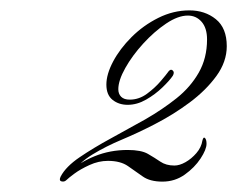

<svg xmlns="http://www.w3.org/2000/svg" viewBox="-20 -562 483 370"><path d="M345 -542Q375 -542 396 -525Q417 -508 417 -473Q417 -443 397 -415.5Q377 -388 345.5 -364.5Q314 -341 277 -322Q246 -306 215 -293Q184 -280 158.5 -264.5Q133 -249 115 -225L111 -229Q133 -249 162.5 -261Q192 -273 226 -273Q252 -273 265 -265.5Q278 -258 289 -250.5Q300 -243 316 -243Q326 -243 337.5 -249.5Q349 -256 358.5 -267Q368 -278 370 -291Q372 -299 375 -296Q378 -293 378 -285Q378 -274 366.5 -256.5Q355 -239 336 -225.5Q317 -212 293 -212Q269 -212 255 -222Q241 -232 226.5 -242Q212 -252 188 -252Q170 -252 152.5 -244Q135 -236 123.5 -227.5Q112 -219 108 -215Q104 -211 98.5 -212.5Q93 -214 97 -222Q107 -241 133.5 -259Q160 -277 194 -295.5Q228 -314 260 -332Q293 -351 320 -372.5Q347 -394 363 -422Q379 -450 379 -486Q379 -508 368.5 -520Q358 -532 342 -532Q323 -532 300 -516.5Q277 -501 256 -478Q235 -455 221.5 -431Q208 -407 208 -390Q208 -381 213.5 -375.5Q219 -370 230 -370Q248 -370 263.5 -381.5Q279 -393 290 -406Q301 -419 303 -422Q308 -430 312.5 -426.5Q317 -423 313 -416Q307 -407 293 -393.5Q279 -380 261.5 -370Q244 -360 226 -360Q209 -360 197 -369.5Q185 -379 185 -399Q185 -419 198 -443.5Q211 -468 233.5 -490.5Q256 -513 285 -527.5Q314 -542 345 -542Z"/></svg>

Font: Kapakana
Style: Regular
Weight: 400
Designer: Kousuke Nagai
Version: Version 1.002